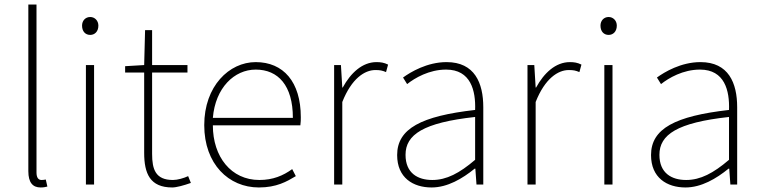

<svg xmlns="http://www.w3.org/2000/svg" viewBox="-20 -814 3362 847"><path d="M159 13C174 13 180 11 189 9L182 -22C171 -20 167 -20 163 -20C149 -20 141 -31 141 -53V-794H105V-59C105 -8 125 13 159 13Z M359 0H395V-527H359ZM378 -660C398 -660 414 -675 414 -701C414 -723 398 -739 378 -739C357 -739 342 -723 342 -701C342 -675 357 -660 378 -660Z M740 13C758 13 791 4 822 -7L810 -37C791 -28 763 -20 743 -20C666 -20 651 -67 651 -135V-494H807V-527H651V-681H620L616 -527L532 -522V-494H616V-140C616 -48 642 13 740 13Z M1122 13C1200 13 1245 -13 1285 -37L1269 -68C1229 -39 1184 -20 1124 -20C1000 -20 919 -122 919 -261H1305C1307 -275 1307 -286 1307 -297C1307 -453 1230 -540 1108 -540C991 -540 881 -434 881 -262C881 -90 989 13 1122 13ZM919 -294C930 -427 1014 -507 1108 -507C1207 -507 1272 -437 1272 -294Z M1454 0H1490V-364C1531 -468 1589 -505 1636 -505C1657 -505 1666 -503 1683 -496L1692 -529C1674 -538 1659 -540 1641 -540C1578 -540 1527 -492 1492 -428H1490L1484 -527H1454Z M1884 13C1954 13 2020 -26 2074 -70H2077L2082 0H2112V-341C2112 -448 2074 -540 1950 -540C1864 -540 1791 -496 1758 -472L1776 -443C1810 -470 1873 -507 1948 -507C2057 -507 2079 -414 2076 -329C1839 -302 1732 -247 1732 -130C1732 -30 1802 13 1884 13ZM1887 -20C1823 -20 1769 -50 1769 -131C1769 -220 1847 -273 2076 -298V-109C2007 -50 1950 -20 1887 -20Z M2307 0H2343V-364C2384 -468 2442 -505 2489 -505C2510 -505 2519 -503 2536 -496L2545 -529C2527 -538 2512 -540 2494 -540C2431 -540 2380 -492 2345 -428H2343L2337 -527H2307Z M2646 0H2682V-527H2646ZM2665 -660C2685 -660 2701 -675 2701 -701C2701 -723 2685 -739 2665 -739C2644 -739 2629 -723 2629 -701C2629 -675 2644 -660 2665 -660Z M3004 13C3074 13 3140 -26 3194 -70H3197L3202 0H3232V-341C3232 -448 3194 -540 3070 -540C2984 -540 2911 -496 2878 -472L2896 -443C2930 -470 2993 -507 3068 -507C3177 -507 3199 -414 3196 -329C2959 -302 2852 -247 2852 -130C2852 -30 2922 13 3004 13ZM3007 -20C2943 -20 2889 -50 2889 -131C2889 -220 2967 -273 3196 -298V-109C3127 -50 3070 -20 3007 -20Z"/></svg>

Font: Harano Aji Gothic CN ExtraLight
Style: Regular
Weight: 250
Foundry: Masamichi Hosoda
Version: HaranoAjiGothicCN-ExtraLight version 20230610;ttx 4.39.4